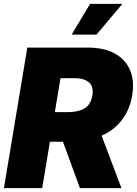

<svg xmlns="http://www.w3.org/2000/svg" viewBox="-31 -974 708 994"><path d="M-10.7 0 110.4 -727.5H424.8Q505.9 -727.5 561.5 -697.8Q617.2 -668 641.6 -612.8Q666 -557.6 653.3 -480.5Q640.6 -404.8 599.4 -352.1Q558.1 -299.3 495.1 -271.5L597.7 0H382.8L294.9 -240.2H227.5L187.5 0ZM351.6 -569.3H282.2L252.9 -393.6H322.3Q374.5 -393.6 407 -413.3Q439.5 -433.1 447.3 -480.5Q454.6 -526.9 428.7 -548.3Q402.8 -569.8 351.6 -569.3ZM339.8 -794.9 435.5 -954.1H602.5L468.8 -794.9Z"/></svg>

Font: Inter Tight Black
Style: Italic
Weight: 900
Italic angle: -9.39999°
Designer: Rasmus Andersson
Foundry: rsms
Version: Version 3.004; ttfautohint (v1.8.4.7-5d5b)